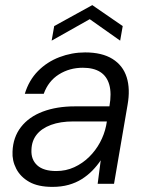

<svg xmlns="http://www.w3.org/2000/svg" viewBox="-20 -719 581 751"><path d="M185 12Q129 12 94.5 -7.5Q60 -27 43.5 -59Q27 -91 29 -126Q31 -182 62 -222Q93 -262 147.5 -282.5Q202 -303 273 -303H408Q417 -354 407.5 -387.5Q398 -421 372 -437.5Q346 -454 304 -454Q252 -454 210.5 -428Q169 -402 151 -352H77Q93 -405 128.5 -441Q164 -477 212.5 -495.5Q261 -514 313 -514Q379 -514 420 -488.5Q461 -463 475.5 -417Q490 -371 479 -309L426 0H362L374 -92Q360 -71 341.5 -52Q323 -33 300 -18.5Q277 -4 248.5 4Q220 12 185 12ZM200 -50Q238 -50 270.5 -65Q303 -80 328.5 -105Q354 -130 371 -161.5Q388 -193 395 -227L398 -244H267Q216 -244 179.5 -230.5Q143 -217 123.5 -192.5Q104 -168 103 -133Q101 -95 125.5 -72.5Q150 -50 200 -50ZM182 -560 192 -617 341 -699 460 -617 450 -560 331 -644Z"/></svg>

Font: DM Sans 16pt Light
Style: Italic
Weight: 300
Italic angle: -10°
Version: Version 4.004;gftools[0.9.30]